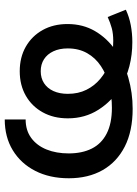

<svg xmlns="http://www.w3.org/2000/svg" viewBox="98 -677 590 826"><g transform="rotate(-90 393.0 -264.0)"><path d="M337.9 11.7Q242.2 11.7 175.5 -22.2Q108.9 -56.2 74 -117.7Q39.1 -179.2 39.1 -263.2Q39.1 -345.2 70.8 -407.2Q102.5 -469.2 159.4 -503.9Q216.3 -538.6 292 -538.6V-448.7Q245.1 -448.7 212.4 -424.6Q179.7 -400.4 162.8 -358.6Q146 -316.9 146 -263.2Q146 -205.6 167 -163.8Q188 -122.1 231.7 -99.9Q275.4 -77.6 342.3 -77.6Q393.6 -77.6 439.7 -89.4Q485.8 -101.1 521.5 -124.8Q557.1 -148.4 577.4 -184.3Q597.7 -220.2 597.7 -267.6Q597.7 -303.2 585.4 -329.3Q573.2 -355.5 551.3 -369.6Q529.3 -383.8 499.5 -383.8Q470.2 -383.8 448.2 -369.6Q426.3 -355.5 414.3 -329.1Q402.3 -302.7 402.3 -267.1Q402.3 -222.2 419.7 -187.3Q437 -152.3 467.3 -127.2Q497.6 -102.1 537.1 -86.4Q556.2 -77.6 582 -74.7Q607.9 -71.8 629.9 -71.8Q661.1 -71.8 684.6 -78.1Q708 -84.5 732.9 -95.7L764.2 -17.6Q732.9 -2.9 697.3 3.7Q661.6 10.3 625 10.3Q570.8 10.3 521 -2.4Q471.2 -15.1 429.7 -42Q371.1 -77.1 334 -135.3Q296.9 -193.4 296.9 -267.1Q296.9 -328.6 322.8 -375.2Q348.6 -421.9 394.3 -448Q439.9 -474.1 499.5 -474.1Q559.6 -474.1 605.2 -448Q650.9 -421.9 676.8 -375.5Q702.6 -329.1 702.6 -268.6Q702.6 -202.1 672.1 -150.1Q641.6 -98.1 589.6 -62Q537.6 -25.9 472.4 -7.1Q407.2 11.7 337.9 11.7Z"/></g></svg>

Font: Inter 24pt Medium
Style: Regular
Weight: 500
Designer: Rasmus Andersson
Foundry: rsms
Version: Version 4.001;git-66647c0bb